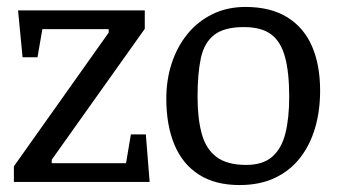

<svg xmlns="http://www.w3.org/2000/svg" viewBox="-20 -524 971 553"><path d="M20 0V-45L293 -430V-440H102L88 -359H45L32 -494H397V-441L129 -64V-54H343L357 -137H400L411 0Z M670 9Q600 9 553 -21Q506 -51 482.5 -107Q459 -163 459 -240Q459 -294 474.5 -341.5Q490 -389 519.5 -425.5Q549 -462 591.5 -483Q634 -504 687 -504Q759 -504 807 -474.5Q855 -445 878.5 -391Q902 -337 902 -263Q902 -205 887.5 -155.5Q873 -106 844 -69Q815 -32 771.5 -11.5Q728 9 670 9ZM689 -49Q737 -49 764 -72.5Q791 -96 802 -140Q813 -184 813 -245Q813 -315 801 -359.5Q789 -404 761 -425Q733 -446 682 -446Q626 -446 597 -423.5Q568 -401 558.5 -356.5Q549 -312 549 -245Q549 -183 561 -139Q573 -95 603.5 -72Q634 -49 689 -49Z"/></svg>

Font: Faustina
Style: Regular
Weight: 400
Designer: Alfonso Garcia
Foundry: http://www.omnibus-type.com
Version: Version 1.200